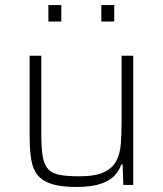

<svg xmlns="http://www.w3.org/2000/svg" viewBox="-20 -730 643 758"><path d="M281 8Q221 8 184.5 -3.5Q148 -15 129 -38Q110 -61 103.5 -99Q97 -137 97 -190V-510H143V-201Q143 -147 148.5 -113.5Q154 -80 170 -62.5Q186 -45 216 -39.5Q246 -34 294 -34Q356 -34 390 -50Q424 -66 439 -94.5Q454 -123 457 -162Q460 -201 460 -246V-510H506V0H467L464 -81H459Q451 -57 432.5 -37Q414 -17 378 -4.5Q342 8 281 8ZM171 -645V-710H222V-645ZM380 -645V-710H431V-645Z"/></svg>

Font: Saira Thin ExtraLight
Style: Regular
Weight: 250
Version: Version 1.101